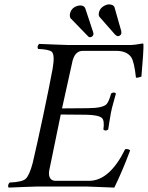

<svg xmlns="http://www.w3.org/2000/svg" viewBox="-20 -850 674 875"><path d="M298.8 -787.1Q304.2 -813 330.1 -822.3Q338.9 -825.2 347.7 -825.2Q362.8 -824.2 368.2 -813L404.3 -704.1Q406.2 -697.3 405.8 -692.9Q402.3 -681.2 390.1 -680.2Q385.3 -681.2 382.8 -683.1L301.3 -767.1Q296.9 -774.9 298.8 -787.1ZM430.7 -792Q436 -817.4 464.4 -827.6Q471.2 -830.1 477.1 -830.1Q496.6 -829.1 501.5 -817.9L532.7 -708Q533.7 -703.1 532.7 -696.8Q529.3 -686 517.1 -685.1Q510.7 -686 504.4 -692.4L433.6 -772.9Q428.2 -779.8 430.7 -792ZM379.9 -356.9Q448.2 -357.4 465.3 -375Q476.6 -387.2 486.3 -423.8Q499.5 -433.1 508.3 -423.8Q505.4 -411.6 499 -390.1Q489.7 -357.4 485.8 -337.9Q482.4 -321.3 479 -297.9Q476.1 -275.4 473.1 -259.8Q460 -250.5 451.2 -259.8Q457 -300.8 444.3 -312.5Q427.2 -326.2 373.5 -327.1L256.8 -328.1Q256.8 -328.1 204.1 -71.8Q203.6 -69.8 203.6 -68.8Q199.7 -28.3 231.4 -25.9H387.7Q480 -27.3 550.3 -169.9Q562.5 -172.4 570.8 -166.5Q572.3 -165.5 573.2 -165Q538.1 -70.8 501 4.9Q500 4.9 374 0H151.9Q136.7 0 91.8 2Q43 4.4 19 4.9Q13.2 -6.8 23.9 -18.1Q80.6 -20.5 96.7 -34.7Q114.7 -51.8 129.4 -108.9Q148.9 -191.9 176.3 -320.8Q204.6 -454.6 219.7 -536.1Q231 -600.1 215.8 -614.3Q202.6 -625 153.3 -627Q147.5 -638.7 158.2 -649.9Q183.1 -649.4 230 -647Q272 -645 287.1 -645H579.1Q591.8 -645 630.4 -651.9Q633.3 -650.4 633.8 -648.9Q634.8 -618.2 624.5 -501Q608.4 -494.6 599.6 -496.1Q591.8 -568.8 577.6 -589.8Q557.6 -617.2 513.2 -618.2H357.4Q324.7 -618.2 312.5 -578.6Q311.5 -575.7 311 -574.2L262.7 -356Z"/></svg>

Font: Linux Libertine Display Slanted O
Style: Slanted
Weight: 400
Designer: Philipp H. Poll
Foundry: Philipp H. Poll
Version: Version 5.0.9